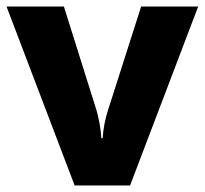

<svg xmlns="http://www.w3.org/2000/svg" viewBox="-20 -569 628 589"><path d="M209 0 0 -549H176L276 -231Q281 -214 285.5 -189.5Q290 -165 291 -145H295Q296 -166 300.5 -189Q305 -212 311 -230L413 -549H588L379 0Z"/></svg>

Font: Noto Sans Gurmukhi UI ExtraBold
Style: Regular
Weight: 800
Designer: Jelle Bosma - Monotype Design Team
Foundry: Monotype Imaging Inc.
Version: Version 2.004; ttfautohint (v1.8.4.7-5d5b)